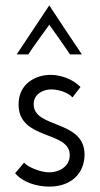

<svg xmlns="http://www.w3.org/2000/svg" viewBox="-20 -685 372 713"><path d="M279 -362C248 -393 203 -407 168 -407C114 -407 49 -376 49 -297C49 -163 239 -201 239 -109C239 -64 196 -45 163 -45C127 -45 78 -68 70 -81C68 -81 48 -54 36 -42C65 -7 118 8 163 8C247 8 294 -44 294 -111C294 -241 105 -207 105 -298C105 -338 143 -353 170 -353C202 -353 238 -338 249 -323ZM42 -483H85C105 -514 142 -563 163 -593C185 -563 219 -514 240 -483H284C243 -543 203 -605 163 -665Z"/></svg>

Font: Josefin Sans
Style: Regular
Weight: 400
Designer: Santiago Orozco
Foundry: Typemade
Version: 1.000